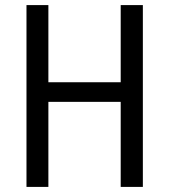

<svg xmlns="http://www.w3.org/2000/svg" viewBox="-20 -734 664 754"><path d="M541 0V-714H454V-411H170V-714H84V0H170V-334H454V0Z"/></svg>

Font: Noto Sans Oriya Cond
Style: Regular
Weight: 400
Width: 3
Designer: Amélie Bonet and Sol Matas
Foundry: Google LLC
Version: Version 2.006